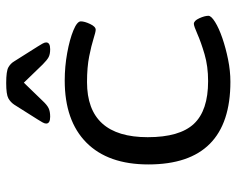

<svg xmlns="http://www.w3.org/2000/svg" viewBox="-92 -666 764 620"><g transform="rotate(-90 290.0 -356.0)"><path d="M336 6Q69 6 69 -259Q69 -389 139.5 -459Q210 -529 340 -529Q385 -529 429 -521Q473 -513 502 -501Q531 -489 531 -477Q531 -465 522.5 -447Q514 -429 504 -429Q497 -429 475 -436Q453 -443 418 -450Q383 -457 335 -457Q157 -457 157 -261Q157 -158 200 -112Q243 -66 338 -66Q386 -66 425 -77.5Q464 -89 490 -100.5Q516 -112 523 -112Q533 -112 541 -94.5Q549 -77 549 -65Q549 -56 529 -43.5Q509 -31 477 -20Q445 -9 408 -1.5Q371 6 336 6ZM223 -576Q201 -576 201 -589Q201 -594 205 -601Q209 -608 214 -616L262 -692Q270 -704 282.5 -711Q295 -718 332 -718Q370 -718 382.5 -711Q395 -704 402 -692L450 -616Q455 -608 459 -601Q463 -594 463 -589Q463 -576 441 -576Q425 -576 415.5 -581Q406 -586 392 -600L333 -661L274 -600Q261 -586 250.5 -581Q240 -576 223 -576Z"/></g></svg>

Font: Asap Expanded
Style: Regular
Weight: 400
Width: 7
Designer: Pablo Cosgaya
Foundry: Omnibus-Type
Version: Version 3.001; ttfautohint (v1.8.4.7-5d5b)